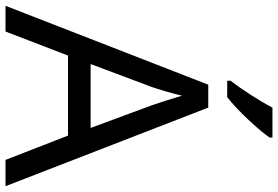

<svg xmlns="http://www.w3.org/2000/svg" viewBox="-172 -812 984 679"><g transform="rotate(90 319.5 -472.0)"><path d="M466 -934V-944H360C337 -899 294 -833 265 -796V-784H323C370 -820 441 -897 466 -934ZM545 0H638L360 -717H279L0 0H91L176 -221H459ZM352 -517 432 -301H206L287 -517C295 -540 308 -583 318 -624C325 -599 346 -533 352 -517Z"/></g></svg>

Font: Noto Sans Newa
Style: Regular
Weight: 400
Designer: Monotype Design Team
Foundry: Monotype Imaging Inc.
Version: Version 2.007